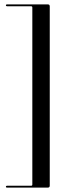

<svg xmlns="http://www.w3.org/2000/svg" viewBox="-20 -744 328 876"><path d="M127.5 97.5V-709.5Q127.5 -712.5 126 -714Q124.5 -715.5 121.5 -715.5H12Q7 -715.5 7 -719.5Q7 -722 8.2 -723Q9.5 -724 12 -724H197.5Q202.5 -724 204.8 -721.8Q207 -719.5 207 -714.5V102.5Q207 107.5 204.8 109.8Q202.5 112 197.5 112H12Q9.5 112 8.2 111Q7 110 7 107.5Q7 103.5 12 103.5H121.5Q124.5 103.5 126 102.2Q127.5 101 127.5 97.5Z"/></svg>

Font: Fraunces 120pt
Style: Regular
Weight: 400
Version: Version 1.000;[b76b70a41]